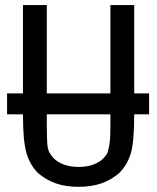

<svg xmlns="http://www.w3.org/2000/svg" viewBox="-20 -719 618 755"><path d="M7.8 -269.5V-351.6H70.3V-699.2H164.1V-351.6H414.1V-699.2H507.8V-351.6H566.4V-269.5H507.8Q507.8 -160.2 494.1 -115.2Q480.5 -70.3 449.2 -39.1Q418 -11.7 378.9 2Q339.8 15.6 289.1 15.6Q238.3 15.6 199.2 2Q160.2 -11.7 128.9 -39.1Q97.7 -70.3 84 -117.2Q70.3 -164.1 70.3 -269.5ZM414.1 -269.5H164.1V-226.6Q164.1 -175.8 166 -152.3Q168 -128.9 175.8 -117.2Q191.4 -89.8 220.7 -76.2Q250 -62.5 289.1 -62.5Q328.1 -62.5 357.4 -76.2Q386.7 -89.8 402.3 -117.2Q406.2 -128.9 410.2 -150.4Q414.1 -171.9 414.1 -222.7Z"/></svg>

Font: 和音 by 宁静之雨，公众号njzyshare
Style: Regular
Weight: 400
Designer: Steve Matteson
Foundry: Ascender Corporation
Version: Version 6.00;June 8, 2018;FontCreator 11.0.0.2388 32-bit